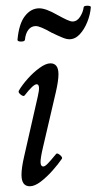

<svg xmlns="http://www.w3.org/2000/svg" viewBox="-20 -637 337 670"><path d="M84 13Q55 13 55 -27Q55 -51 64 -90L112 -301Q122 -343 108 -343Q96 -343 66 -304Q62 -299 52 -307Q42 -315 46 -321Q57 -340 76.5 -362Q96 -384 118 -400Q140 -416 156 -416Q184 -416 184 -378Q184 -355 175 -316L130 -123Q121 -85 121.5 -70.5Q122 -56 131 -56Q137 -56 147.5 -67Q158 -78 176 -100Q180 -104 189.5 -96Q199 -88 196 -83Q183 -64 163 -41.5Q143 -19 122 -3Q101 13 84 13ZM67 -498Q66 -492 53.5 -492Q41 -492 41 -498Q46 -554 67 -581Q88 -608 117 -608Q140 -608 180 -585Q200 -574 213 -568Q226 -562 233 -562Q249 -562 259.5 -578.5Q270 -595 272 -612Q273 -617 285 -617Q297 -617 297 -612Q295 -586 284.5 -560Q274 -534 258 -517Q242 -500 222 -500Q212 -500 197.5 -506Q183 -512 160 -523Q120 -546 105 -546Q89 -546 79 -533Q69 -520 67 -498Z"/></svg>

Font: Junicode Two Beta Condensed
Style: Italic
Weight: 400
Width: 3
Italic angle: -9°
Version: Version 1.053; ttfautohint (v1.8.4)